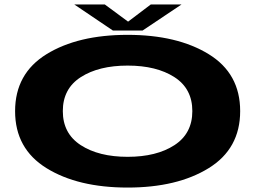

<svg xmlns="http://www.w3.org/2000/svg" viewBox="-20 -838 1159 865"><path d="M555 7Q331 7 189.5 -80.5Q48 -168 48 -337.2Q48 -506.5 189.5 -593.8Q331 -681 554.8 -681Q778.5 -681 920.2 -594Q1062 -507 1062 -337.5Q1062 -168 920.2 -80.5Q778.5 7 555 7ZM555 -131.5Q685 -131.5 765.8 -184Q846.5 -236.5 846.5 -337.5Q846.5 -438.5 765.8 -490.5Q685 -542.5 555 -542.5Q425 -542.5 344 -490.5Q263 -438.5 263 -337.5Q263 -236.5 344 -184Q425 -131.5 555 -131.5ZM488.5 -700.5 314.5 -818H452L557 -740.5L659.5 -818H798L622.5 -700.5Z"/></svg>

Font: Anybody UltraExpanded Regular
Style: Bold
Weight: 700
Width: 9
Designer: Tyler Finck
Foundry: Etcetera Type Company
Version: Version 1.010; ttfautohint (v1.8.3) -l 8 -r 50 -G 200 -x 14 